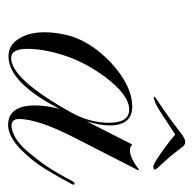

<svg xmlns="http://www.w3.org/2000/svg" viewBox="-21 -486 510 509"><g transform="rotate(90 234.5 -231.0)"><path d="M311 3Q259 3 259 -69Q259 -97 268 -133Q198 2 129 2Q96 2 79 -31Q65 -56 65 -94Q65 -125 74 -159Q91 -218 146 -270Q207 -326 262 -326Q312 -326 312 -266Q312 -240 301 -205L362 -325H365Q368 -320 378 -320Q398 -320 429 -344L431 -342L346 -176Q295 -77 295 -26Q295 -6 313 -6Q325 -6 342 -15Q359 -24 378 -45Q402 -73 419.5 -98.5Q437 -124 460 -168Q463 -173 466 -173Q472 -173 466 -163Q448 -129 427.5 -95.5Q407 -62 378 -33Q342 3 311 3ZM133 -5Q189 -5 277 -163Q305 -213 305 -264Q305 -318 270 -318Q232 -318 184 -255Q165 -229 151.5 -204Q138 -179 130 -156Q109 -96 109 -48Q109 -5 133 -5ZM421 -382Q416 -382 400.5 -392Q385 -402 367 -415.5Q349 -429 336 -440Q311 -424 283.5 -405.5Q256 -387 242 -384Q235 -382 236 -385Q237 -387 247.5 -394Q258 -401 272 -410.5Q286 -420 294 -426Q317 -443 331 -454Q345 -465 352 -466Q356 -467 360 -466Q365 -465 373 -454Q381 -443 395 -426Q400 -420 408.5 -411Q417 -402 423.5 -394.5Q430 -387 429 -385Q428 -382 421 -382Z"/></g></svg>

Font: Imperial Script
Style: Regular
Weight: 400
Designer: Robert E. Leuschke
Foundry: Robert E. Leuschke
Version: Version 1.010; ttfautohint (v1.8.3)